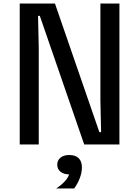

<svg xmlns="http://www.w3.org/2000/svg" viewBox="-20 -820 790 1090"><path d="M92 -800H292L544 -70H554L550 -250V-800H658V0H458L206 -730H196L200 -550V0H92ZM305 115Q305 90 323.5 75Q342 60 373 60Q404 60 422.5 75Q441 90 441 115Q441 140 422.5 155Q404 170 373 170Q342 170 323.5 155Q305 140 305 115ZM373 162V60Q408 60 426.5 78Q445 96 445 130Q445 159 433.5 190Q422 221 401 250H299Q334 227 353.5 203Q373 179 373 162Z"/></svg>

Font: Martian Mono VF sWd Rg
Style: Regular
Weight: 400
Width: 6
Monospace: yes
Designer: Roman Shamin
Foundry: Evil Martians
Version: Version 1.100